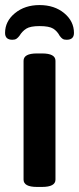

<svg xmlns="http://www.w3.org/2000/svg" viewBox="-23 -736 312 758"><path d="M70 -27V-496Q70 -525 123 -525H143Q196 -525 196 -496V-27Q196 2 143 2H123Q70 2 70 -27ZM269 -606Q269 -579 240 -579Q230 -579 224.5 -582.5Q219 -586 213 -594Q203 -613 187 -623Q171 -633 133 -633Q97 -633 81 -623Q65 -613 54 -595Q48 -587 42 -583Q36 -579 26 -579Q-3 -579 -3 -606Q-3 -652 36 -684Q75 -716 133 -716Q192 -716 230.5 -684Q269 -652 269 -606Z"/></svg>

Font: Asap-SemiBold
Style: Regular
Weight: 600
Designer: Pablo Cosgaya
Foundry: Omnibus-Type
Version: Version 2.000; ttfautohint (v1.8)